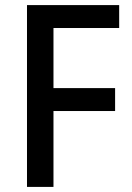

<svg xmlns="http://www.w3.org/2000/svg" viewBox="-20 -734 517 754"><path d="M190 0V-298H432V-388H190V-624H448V-714H86V0Z"/></svg>

Font: Noto Sans Arabic SemCond Med
Style: Regular
Weight: 500
Width: 4
Designer: Monotype Design Team, Nadine Chahine, Nizar Qandah and Khaled Hosny
Foundry: Monotype Imaging Inc.
Version: Version 2.012